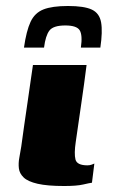

<svg xmlns="http://www.w3.org/2000/svg" viewBox="-20 -616 377 641"><path d="M269 -399Q261 -335 251.5 -271Q242 -207 233 -143Q227 -103 232 -83.5Q237 -64 272 -64Q280 -64 286.5 -66.5Q293 -69 295 -70L287 -6Q279 -5 257.5 0Q236 5 194 5Q138 5 105.5 -2.5Q73 -10 59 -23.5Q45 -37 43 -54Q41 -71 44.5 -89.5Q48 -108 51 -127Q55 -156 60.5 -195.5Q66 -235 72 -274.5Q78 -314 82.5 -347.5Q87 -381 90 -399Q135 -399 179.5 -399Q224 -399 269 -399ZM207 -596Q261 -596 286.5 -584Q312 -572 317.5 -541.5Q323 -511 315 -457H250Q256 -499 246 -515Q236 -531 198 -531Q158 -531 145 -514Q132 -497 127 -457H60Q68 -513 82 -543Q96 -573 125 -584.5Q154 -596 207 -596Z"/></svg>

Font: Genos ExtraBold
Style: Italic
Weight: 800
Italic angle: -8°
Version: Version 1.010